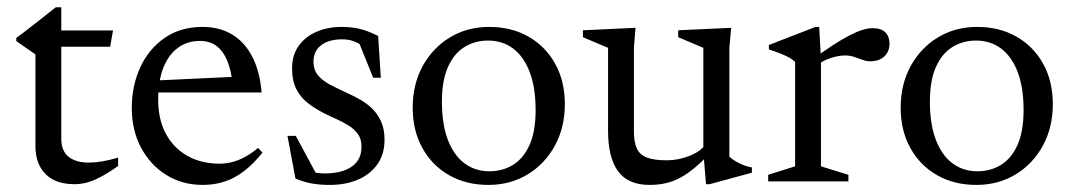

<svg xmlns="http://www.w3.org/2000/svg" viewBox="-20 -512 3030 542"><path d="M153 -120Q153 -86.5 173.2 -69.8Q193.5 -53 231 -53Q248.5 -53 269 -56.5Q289.5 -60 313.5 -67V-43.5Q284.5 -23 262.8 -11.8Q241 -0.5 223.5 3.8Q206 8 189 8Q156 8 131.5 -4.2Q107 -16.5 93.5 -40.8Q80 -65 80 -100.5V-358.5L26 -396V-405Q37 -413 47.8 -421.2Q58.5 -429.5 69.5 -438Q80.5 -446.5 91.5 -455.2Q102.5 -464 114 -473Q125.5 -482 137.5 -491.5H153V-411ZM124.5 -380V-426H299L291 -380Z M551.5 -436Q600 -436 635.5 -414.5Q671 -393 692.2 -351.8Q713.5 -310.5 718.5 -251H412.5L413.5 -284.5L670.5 -296.5L636.5 -275.5Q633 -311.5 622.2 -338.8Q611.5 -366 592.5 -381.2Q573.5 -396.5 544 -396.5Q509 -396.5 482.5 -377.2Q456 -358 441.2 -321Q426.5 -284 426.5 -230.5Q426.5 -175 448.2 -134.5Q470 -94 509 -72Q548 -50 600 -50Q619 -50 637.2 -55Q655.5 -60 673.5 -70Q691.5 -80 708.5 -94.5L721 -81Q696 -50 670 -29.8Q644 -9.5 615 0.2Q586 10 552.5 10Q494.5 10 449.2 -18.2Q404 -46.5 378 -95.5Q352 -144.5 352 -207Q352 -270 376 -322Q400 -374 444.8 -405Q489.5 -436 551.5 -436Z M944.5 -436Q972.5 -436 995.5 -430.5Q1018.5 -425 1047.5 -410.5L1055 -292.5H1033.5L984.5 -414L1018.5 -372Q1000 -386.5 983.2 -393.8Q966.5 -401 946 -401Q908.5 -401 886.8 -384.5Q865 -368 865 -338.5Q865 -314 878.5 -298.5Q892 -283 914 -271.8Q936 -260.5 961 -249Q980 -240.5 998.5 -229.8Q1017 -219 1032 -204Q1047 -189 1056.2 -168Q1065.5 -147 1065.5 -117.5Q1065.5 -76.5 1045.2 -48Q1025 -19.5 990.2 -4.8Q955.5 10 911 10Q882 10 859.2 5.8Q836.5 1.5 814 -8L791.5 -128.5H815L882 -4L821 -43Q840 -34 852.8 -29.5Q865.5 -25 876 -23.8Q886.5 -22.5 897.5 -22.5Q945 -22.5 972.8 -41.5Q1000.5 -60.5 1000.5 -98Q1000.5 -119 990.8 -133Q981 -147 964.8 -157.2Q948.5 -167.5 929.5 -176Q910.5 -184.5 892.5 -193.5Q868.5 -206 848.5 -221.5Q828.5 -237 816.5 -260.5Q804.5 -284 804.5 -319Q804.5 -356 822.8 -382Q841 -408 872.8 -422Q904.5 -436 944.5 -436Z M1361.5 -28.5Q1399 -28.5 1428.5 -46.8Q1458 -65 1475 -103.2Q1492 -141.5 1492 -201Q1492 -265 1475.2 -308.8Q1458.5 -352.5 1428.5 -375Q1398.5 -397.5 1358 -397.5Q1320.5 -397.5 1291 -379.2Q1261.5 -361 1244.5 -322.8Q1227.5 -284.5 1227.5 -225Q1227.5 -161.5 1244.2 -117.5Q1261 -73.5 1291.2 -51Q1321.5 -28.5 1361.5 -28.5ZM1358.5 10Q1295.5 10 1247.2 -17.8Q1199 -45.5 1172 -94.8Q1145 -144 1145 -208Q1145 -274 1173.2 -325.5Q1201.5 -377 1250.2 -406.5Q1299 -436 1361 -436Q1424.5 -436 1472.5 -408.2Q1520.5 -380.5 1547.5 -331.5Q1574.5 -282.5 1574.5 -218Q1574.5 -152 1546.2 -100.5Q1518 -49 1469.2 -19.5Q1420.5 10 1358.5 10Z M1769.5 -141Q1769.5 -110.5 1777.8 -92.8Q1786 -75 1806.2 -67.2Q1826.5 -59.5 1862 -59.5Q1896 -59.5 1927.8 -72.5Q1959.5 -85.5 1972 -105.5L1991 -86.5Q1966 -59.5 1944.2 -41Q1922.5 -22.5 1902 -11.2Q1881.5 0 1860 5Q1838.5 10 1813.5 10Q1753.5 10 1725 -28.2Q1696.5 -66.5 1696.5 -143V-377L1625.5 -407V-426.5L1774 -433.5L1769.5 -378ZM1973 8 1965.5 -83V-377L1894.5 -407V-426.5L2044 -433.5L2039 -378V-70Q2043.5 -65 2051 -60.2Q2058.5 -55.5 2067.5 -51Q2076.5 -46.5 2085.5 -43.5Q2094.5 -40.5 2102.5 -39.5V-24.5L1983 8Z M2442.5 -432.5Q2468 -432.5 2479.5 -420.5Q2491 -408.5 2491 -389Q2491 -366.5 2476.5 -352.8Q2462 -339 2436.5 -339Q2425.5 -339 2414.5 -343.2Q2403.5 -347.5 2391.2 -351.5Q2379 -355.5 2364.5 -355.5Q2353 -355.5 2339 -352.2Q2325 -349 2311.5 -343Q2298 -337 2288 -329L2277 -346.5Q2306.5 -368.5 2331.2 -384.5Q2356 -400.5 2376.5 -411.2Q2397 -422 2413.5 -427.2Q2430 -432.5 2442.5 -432.5ZM2297.5 -344.5V-42.5L2375 -18.5V0H2148.5V-18.5L2224.5 -42.5V-337Q2218 -344 2207.8 -349.5Q2197.5 -355 2183.2 -360.8Q2169 -366.5 2150.5 -372.5V-385L2282 -436H2292.5Z M2739 -28.5Q2776.5 -28.5 2806 -46.8Q2835.5 -65 2852.5 -103.2Q2869.5 -141.5 2869.5 -201Q2869.5 -265 2852.8 -308.8Q2836 -352.5 2806 -375Q2776 -397.5 2735.5 -397.5Q2698 -397.5 2668.5 -379.2Q2639 -361 2622 -322.8Q2605 -284.5 2605 -225Q2605 -161.5 2621.8 -117.5Q2638.5 -73.5 2668.8 -51Q2699 -28.5 2739 -28.5ZM2736 10Q2673 10 2624.8 -17.8Q2576.5 -45.5 2549.5 -94.8Q2522.5 -144 2522.5 -208Q2522.5 -274 2550.8 -325.5Q2579 -377 2627.8 -406.5Q2676.5 -436 2738.5 -436Q2802 -436 2850 -408.2Q2898 -380.5 2925 -331.5Q2952 -282.5 2952 -218Q2952 -152 2923.8 -100.5Q2895.5 -49 2846.8 -19.5Q2798 10 2736 10Z"/></svg>

Font: Newsreader 16pt
Style: Regular
Weight: 400
Designer: Hugues Gentile
Foundry: Production Type
Version: Version 1.003